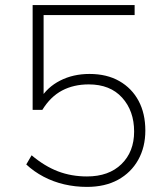

<svg xmlns="http://www.w3.org/2000/svg" viewBox="-20 -725 640 753"><path d="M321 8Q275 8 232 -2Q189 -12 151 -32Q113 -52 83 -80L104 -116Q155 -73 207.5 -53Q260 -33 321 -33Q407 -33 456.5 -81.5Q506 -130 506 -209Q506 -290 459 -342Q412 -394 328 -394Q269 -394 223.5 -370Q178 -346 146 -294H108V-705H508V-666H151V-336H137Q165 -383 216 -409Q267 -435 331 -435Q399 -435 448 -407Q497 -379 523.5 -329.5Q550 -280 550 -213Q550 -148 522 -98Q494 -48 443 -20Q392 8 321 8Z"/></svg>

Font: Mulish ExtraLight ExtraLight
Style: Regular
Weight: 250
Version: Version 3.603